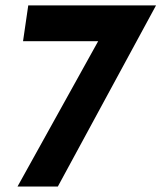

<svg xmlns="http://www.w3.org/2000/svg" viewBox="-20 -680 589 700"><path d="M83 -660.2H548.8L190.9 0H43.9L337.9 -529.8H64Z"/></svg>

Font: Human Sans Bold
Style: Italic
Weight: 700
Italic angle: -8°
Designer: Tim Radville
Foundry: Continuum
Version: Version 1.000;FEAKit 1.0